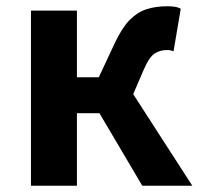

<svg xmlns="http://www.w3.org/2000/svg" viewBox="-20 -594 645 614"><path d="M79 0V-560H226V-347H296L347 -456Q370 -505 394.5 -530Q419 -555 448.5 -564.5Q478 -574 516 -574Q527 -574 538 -572.5Q549 -571 558 -566L535 -430Q530 -432 525 -433Q520 -434 514 -434Q493 -434 475.5 -423.5Q458 -413 440 -372L406 -293L595 0H435L298 -232H226V0Z"/></svg>

Font: Source Han Sans TC
Style: Bold
Weight: 700
Designer: Ryoko NISHIZUKA Ë•øÂ°öÊ∂ºÂ≠ê (kana, bopomofo & ideographs); Paul D. Hunt (Latin, Greek & Cyrillic); Sandoll Communicatio
Foundry: Adobe
Version: Version 2.004;hotconv 1.0.118;makeotfexe 2.5.65603